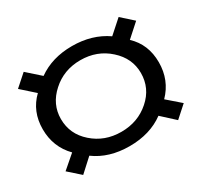

<svg xmlns="http://www.w3.org/2000/svg" viewBox="-97 -684 710 674"><g transform="rotate(-30 257.5 -347.0)"><path d="M257.3 -144Q174.3 -144 117.2 -186L64.9 -138.2L17.6 -180.2L70.8 -226.1Q22 -275.9 22 -347.9Q22 -419.9 70.8 -466.8L17.6 -514.2L64.9 -556.2L118.2 -508.8Q175.8 -549.8 256.6 -549.8Q337.4 -549.8 396.5 -508.8L449.7 -556.2L496.6 -514.2L443.8 -466.8Q492.7 -420.9 492.7 -348.4Q492.7 -275.9 443.8 -226.1L496.6 -180.2L449.7 -138.2L397.5 -186Q340.3 -144 257.3 -144ZM257.3 -492.2Q189.9 -492.2 142.6 -449.2Q95.2 -406.7 95.2 -347.2Q95.2 -285.6 142.6 -244.1Q189.9 -202.1 257.3 -202.1Q324.7 -202.1 372.1 -244.1Q419.4 -285.6 419.4 -347.2Q419.4 -406.7 372.1 -449.2Q324.7 -492.2 257.3 -492.2Z"/></g></svg>

Font: Stardos Stencil
Style: Regular
Weight: 400
Version: Version 1.000